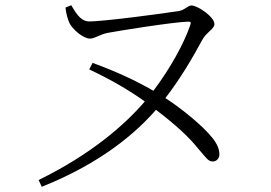

<svg xmlns="http://www.w3.org/2000/svg" viewBox="-20 -693 1040 736"><path d="M796 -74C808 -74 821 -84 821 -101C821 -120 813 -140 797 -161C759 -210 676 -277 614 -317C673 -394 718 -471 753 -536C770 -570 802 -581 802 -601C802 -628 738 -672 714 -672C700 -672 689 -655 667 -651C619 -643 367 -609 319 -611C285 -613 267 -651 253 -673L231 -664C234 -636 241 -617 246 -605C257 -582 298 -545 325 -545C344 -545 362 -561 393 -567C435 -575 641 -608 700 -610C712 -610 713 -608 709 -596C686 -528 633 -431 568 -345C501 -384 427 -418 335 -452L322 -427C409 -386 478 -345 535 -304C458 -214 327 -100 128 -3L140 23C369 -68 502 -185 578 -272C654 -214 705 -167 739 -124C771 -88 777 -74 796 -74Z"/></svg>

Font: Source Han Serif CN Light
Style: Regular
Weight: 300
Designer: Ryoko NISHIZUKA 西塚涼子 (kana & ideographs); Frank Grießhammer (Latin, Greek & Cyrillic); Wenlong ZHANG 张文龙 (bopomofo); San
Foundry: Adobe
Version: Version 2.003;hotconv 1.1.1;makeotfexe 2.6.0